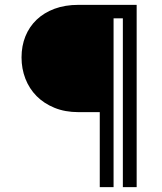

<svg xmlns="http://www.w3.org/2000/svg" viewBox="-20 -770 665 790"><path d="M390.5 0V-308.6H302.7Q247.7 -308.6 204.3 -326.4Q160.9 -344.1 130.7 -374.5Q100.5 -405 84.5 -446.1Q68.6 -487.3 68.6 -533.6Q68.6 -580.9 84.5 -620.5Q100.5 -660 130.7 -688.9Q160.9 -717.7 204.3 -733.9Q247.7 -750 302.7 -750H542.3V0H485.5V-694.5H447.3V0Z"/></svg>

Font: Spartan Med
Style: Regular
Weight: 500
Designer: Matt Bailey, Mirko Velimirovic
Foundry: Matt Bailey
Version: Version 1.005